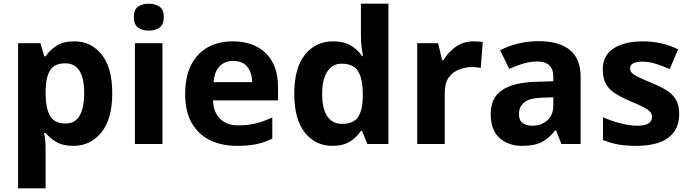

<svg xmlns="http://www.w3.org/2000/svg" viewBox="-20 -780 3737 1040"><path d="M382 -556Q474 -556 531 -484.5Q588 -413 588 -274Q588 -135 529 -62.5Q470 10 378 10Q319 10 284 -11.5Q249 -33 227 -60H219Q227 -18 227 20V240H78V-546H199L220 -475H227Q249 -508 286 -532Q323 -556 382 -556ZM334 -437Q276 -437 252.5 -401Q229 -365 227 -291V-275Q227 -196 250.5 -153.5Q274 -111 336 -111Q387 -111 411.5 -153.5Q436 -196 436 -276Q436 -437 334 -437Z M786 -760Q819 -760 843 -744.5Q867 -729 867 -687Q867 -646 843 -630Q819 -614 786 -614Q752 -614 728.5 -630Q705 -646 705 -687Q705 -729 728.5 -744.5Q752 -760 786 -760ZM860 -546V0H711V-546Z M1241 -556Q1354 -556 1420 -491.5Q1486 -427 1486 -308V-236H1134Q1136 -173 1171.5 -137Q1207 -101 1270 -101Q1323 -101 1366 -111.5Q1409 -122 1455 -144V-29Q1415 -9 1370.5 0.5Q1326 10 1263 10Q1181 10 1118 -20.5Q1055 -51 1019 -113Q983 -175 983 -269Q983 -365 1015.5 -428.5Q1048 -492 1106 -524Q1164 -556 1241 -556ZM1242 -450Q1199 -450 1170.5 -422Q1142 -394 1137 -335H1346Q1345 -385 1320 -417.5Q1295 -450 1242 -450Z M1780 10Q1689 10 1631.5 -61.5Q1574 -133 1574 -272Q1574 -412 1632 -484Q1690 -556 1784 -556Q1843 -556 1881 -533Q1919 -510 1941 -476H1946Q1943 -492 1939 -522.5Q1935 -553 1935 -585V-760H2084V0H1970L1941 -71H1935Q1913 -37 1876 -13.5Q1839 10 1780 10ZM1832 -109Q1894 -109 1919 -145.5Q1944 -182 1945 -255V-271Q1945 -351 1920.5 -393Q1896 -435 1830 -435Q1781 -435 1753 -392.5Q1725 -350 1725 -270Q1725 -190 1753 -149.5Q1781 -109 1832 -109Z M2545 -556Q2556 -556 2571 -555Q2586 -554 2595 -552L2584 -412Q2577 -414 2563.5 -415.5Q2550 -417 2540 -417Q2502 -417 2467 -403.5Q2432 -390 2410.5 -360Q2389 -330 2389 -278V0H2240V-546H2353L2375 -454H2382Q2406 -496 2448 -526Q2490 -556 2545 -556Z M2898 -557Q3008 -557 3066.5 -509.5Q3125 -462 3125 -364V0H3021L2992 -74H2988Q2953 -30 2914 -10Q2875 10 2807 10Q2734 10 2686 -32.5Q2638 -75 2638 -163Q2638 -250 2699 -291.5Q2760 -333 2882 -337L2977 -340V-364Q2977 -407 2954.5 -427Q2932 -447 2892 -447Q2852 -447 2814 -435.5Q2776 -424 2738 -407L2689 -508Q2733 -531 2786.5 -544Q2840 -557 2898 -557ZM2919 -251Q2847 -249 2819 -225Q2791 -201 2791 -162Q2791 -128 2811 -113.5Q2831 -99 2863 -99Q2911 -99 2944 -127.5Q2977 -156 2977 -208V-253Z M3659 -162Q3659 -79 3600.5 -34.5Q3542 10 3426 10Q3369 10 3328 2.5Q3287 -5 3246 -22V-145Q3290 -125 3341 -112Q3392 -99 3431 -99Q3475 -99 3493.5 -112Q3512 -125 3512 -146Q3512 -160 3504.5 -171Q3497 -182 3472 -196Q3447 -210 3394 -232Q3343 -254 3310 -275.5Q3277 -297 3261 -327.5Q3245 -358 3245 -404Q3245 -480 3304 -518Q3363 -556 3461 -556Q3512 -556 3558 -546Q3604 -536 3653 -513L3608 -406Q3568 -423 3532 -434.5Q3496 -446 3459 -446Q3393 -446 3393 -410Q3393 -397 3401.5 -386.5Q3410 -376 3434.5 -364Q3459 -352 3507 -332Q3554 -313 3588 -292.5Q3622 -272 3640.5 -241.5Q3659 -211 3659 -162Z"/></svg>

Font: TSCustom
Style: Regular
Weight: 400
Designer: Monotype Design Team
Foundry: Monotype Imaging Inc.
Version: Version 2.004; ttfautohint (v1.8.3) -l 8 -r 50 -G 200 -x 14 